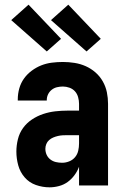

<svg xmlns="http://www.w3.org/2000/svg" viewBox="-20 -793 540 821"><path d="M192 8Q162 8 133.5 -2Q105 -12 85.5 -34.5Q66 -57 58 -86Q50 -115 50 -145Q50 -171 56.5 -197.5Q63 -224 78.5 -245.5Q94 -267 116.5 -282Q139 -297 164.5 -305.5Q190 -314 216.5 -317Q243 -320 269 -320H318V-349Q318 -363 314 -377.5Q310 -392 300.5 -402.5Q291 -413 277 -418Q263 -423 249 -423Q236 -423 223.5 -420Q211 -417 201 -409Q191 -401 185.5 -389.5Q180 -378 180 -365V-363H56V-368Q56 -392 62.5 -415Q69 -438 82.5 -457Q96 -476 115.5 -490.5Q135 -505 156.5 -513.5Q178 -522 201.5 -525Q225 -528 249 -528Q274 -528 299 -524Q324 -520 346.5 -510Q369 -500 388 -483.5Q407 -467 419.5 -445Q432 -423 437 -398.5Q442 -374 442 -349V0H318V-80Q311 -61 298.5 -44Q286 -27 269.5 -15Q253 -3 232.5 2.5Q212 8 192 8ZM246 -97Q261 -97 276 -103Q291 -109 301 -121Q311 -133 314.5 -148.5Q318 -164 318 -180V-215H269Q259 -215 248.5 -214.5Q238 -214 227.5 -211.5Q217 -209 207.5 -205Q198 -201 190 -194Q182 -187 178 -177Q174 -167 174 -157Q174 -143 179.5 -131Q185 -119 195.5 -111Q206 -103 219 -100Q232 -97 246 -97ZM350 -573 198 -707 272 -773 411 -627ZM180 -573 28 -707 102 -773 241 -627Z"/></svg>

Font: Iosevka Extrabold
Style: Regular
Weight: 800
Monospace: yes
Designer: Belleve Invis
Foundry: Belleve Invis
Version: Version 32.5.0; ttfautohint (v1.8.4)